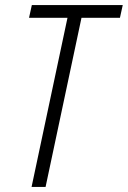

<svg xmlns="http://www.w3.org/2000/svg" viewBox="-20 -734 502 754"><path d="M104 0H159L300 -664H451L462 -714H105L94 -664H245Z"/></svg>

Font: Noto Sans Condensed Light
Style: Italic
Weight: 300
Width: 3
Italic angle: -12°
Designer: Monotype Design Team
Foundry: Monotype Imaging Inc.
Version: Version 2.013